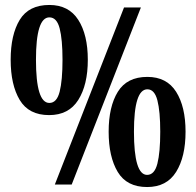

<svg xmlns="http://www.w3.org/2000/svg" viewBox="-20 -744 791 774"><path d="M178 -280Q257 -280 295.5 -341Q334 -402 334 -503Q334 -604 295.5 -664Q257 -724 179 -724Q96 -724 59.5 -664Q23 -604 23 -503Q23 -402 59.5 -341Q96 -280 178 -280ZM201 0H269L548 -714H480ZM179 -329Q125 -329 125 -503Q125 -674 179 -674Q209 -674 220.5 -629.5Q232 -585 232 -503Q232 -420 220.5 -374.5Q209 -329 179 -329ZM573 10Q652 10 690 -51Q728 -112 728 -213Q728 -314 690 -374Q652 -434 574 -434Q492 -434 455 -374Q418 -314 418 -213Q418 -112 454.5 -51Q491 10 573 10ZM573 -39Q520 -39 520 -213Q520 -384 574 -384Q603 -384 614.5 -339.5Q626 -295 626 -213Q626 -130 614.5 -84.5Q603 -39 573 -39Z"/></svg>

Font: Noto Serif ExtraCondensed Extra
Style: Regular
Weight: 800
Width: 3
Designer: Monotype Design Team
Foundry: Monotype Imaging Inc.
Version: Version 1.002